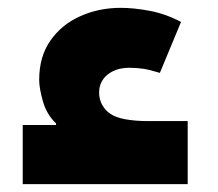

<svg xmlns="http://www.w3.org/2000/svg" viewBox="-20 -470 556 490"><path d="M459 0H38V-151H123V-155Q99 -178 89.5 -211.5Q80 -245 80 -266Q80 -326 109 -367Q138 -408 185.5 -429Q233 -450 288 -450Q321 -450 361.5 -442.5Q402 -435 442 -414L388 -284Q362 -292 345.5 -294.5Q329 -297 310 -297Q276 -297 254.5 -279.5Q233 -262 233 -234Q233 -216 241 -202Q249 -188 261 -180Q275 -170 300.5 -165.5Q326 -161 357 -161H459Z"/></svg>

Font: Noto Sans Syriac Western Black
Style: Regular
Weight: 900
Designer: Patrick Giasson and the Monotype Design Team
Foundry: Monotype Imaging Inc.
Version: Version 3.000; ttfautohint (v1.8.4.7-5d5b)